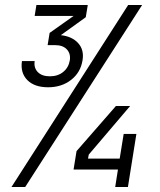

<svg xmlns="http://www.w3.org/2000/svg" viewBox="-20 -750 640 770"><path d="M173 -400Q118 -400 89.5 -429Q61 -458 68 -505H119Q115 -478 131.5 -461Q148 -444 180 -444Q212 -444 233.5 -461.5Q255 -479 260 -508Q264 -535 248 -552Q232 -569 201 -569H171L179 -618L275 -686H119L126 -730H332L324 -681L224 -609Q269 -604 293.5 -577Q318 -550 311 -508Q303 -459 265 -429.5Q227 -400 173 -400ZM26 0 494 -730H550L81 0ZM442 0 453 -70H275L287 -144L445 -325H502L336 -130L333 -114H460L476 -213H527L493 0Z"/></svg>

Font: JetBrains Mono NL ExtraLight
Style: Italic
Weight: 200
Italic angle: -9°
Monospace: yes
Designer: Philipp Nurullin, Konstantin Bulenkov
Foundry: JetBrains
Version: Version 2.305; ttfautohint (v1.8.4.7-5d5b)